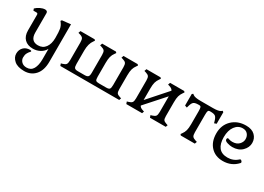

<svg xmlns="http://www.w3.org/2000/svg" viewBox="-10 -1307 3263 2369"><g transform="rotate(30 1621.0 -122.5)"><path d="M247 14Q266 14 266 25Q266 29 254 41Q242 53 229.5 77Q217 101 217 137Q217 173 243.5 199.5Q270 226 316 226Q378 226 407 175Q436 124 436 38V-110Q413 -66 367 -40.5Q321 -15 266 -15Q189 -15 146 -58.5Q103 -102 103 -181V-403Q103 -425 83 -425H39L30 -451Q56 -477 93.5 -494Q131 -511 154 -511Q194 -511 194 -479V-204Q194 -82 300 -82Q367 -82 404.5 -132.5Q442 -183 442 -268.5Q442 -354 435 -394Q428 -434 403 -467L391 -483L403 -498L525 -511V22Q525 145 465.5 211.5Q406 278 311 278Q216 278 168 235.5Q120 193 120 139Q120 85 154 49.5Q188 14 247 14Z M737 -122V-375Q737 -417 725.5 -433.5Q714 -450 679 -460L657 -466L668 -497H870L882 -483L870 -466Q828 -410 828 -312V-122Q828 -80 840 -66Q852 -52 887 -52H983Q1020 -52 1033 -66Q1046 -80 1046 -122V-375Q1046 -417 1034 -433.5Q1022 -450 987 -460L966 -466L977 -497H1174L1186 -483L1174 -466Q1151 -436 1142 -402Q1133 -368 1133 -312V-116Q1133 -75 1143.5 -63.5Q1154 -52 1189 -52H1291Q1327 -52 1338.5 -65.5Q1350 -79 1350 -122V-375Q1350 -417 1338 -433.5Q1326 -450 1291 -460L1270 -466L1281 -497H1483L1495 -483L1483 -466Q1460 -436 1450.5 -402Q1441 -368 1441 -312V-116Q1441 -76 1452 -60.5Q1463 -45 1497 -35L1517 -29L1507 0H668L657 -31L679 -37Q714 -47 725.5 -63.5Q737 -80 737 -122Z M2014 -122V-345L1772 -74Q1780 -48 1824 -35L1843 -29L1833 0H1608L1597 -31L1618 -37Q1653 -47 1665 -63.5Q1677 -80 1677 -122V-375Q1677 -417 1665 -433.5Q1653 -450 1618 -460L1597 -466L1608 -497H1809L1821 -483L1809 -466Q1786 -434 1777 -401.5Q1768 -369 1768 -312V-150L2008 -421Q1998 -447 1955 -460L1934 -466L1945 -497H2146L2158 -483L2146 -466Q2123 -434 2114 -401.5Q2105 -369 2105 -312V-116Q2105 -75 2116 -60.5Q2127 -46 2161 -35L2180 -29L2170 0H1945L1934 -31L1955 -37Q1990 -47 2002 -63.5Q2014 -80 2014 -122Z M2558 -439H2546Q2527 -439 2521 -425.5Q2515 -412 2515 -369V-122Q2515 -80 2527 -64Q2539 -48 2574 -37L2595 -31L2584 0H2384L2372 -15L2384 -31Q2407 -62 2416 -95.5Q2425 -129 2425 -185V-369Q2425 -412 2419 -425.5Q2413 -439 2394 -439H2382Q2334 -439 2314.5 -423Q2295 -407 2282 -357L2276 -336L2245 -347V-511L2260 -523L2276 -511Q2302 -492 2381 -492H2559Q2638 -492 2664 -511L2680 -523L2695 -511V-347L2664 -336L2658 -357Q2645 -407 2625.5 -423Q2606 -439 2558 -439Z M2988 14Q2880 14 2815 -56Q2750 -126 2750 -244Q2750 -362 2826.5 -436Q2903 -510 3024 -510Q3106 -510 3150 -467Q3194 -424 3194 -360Q3194 -296 3142.5 -245Q3091 -194 3003 -194Q2971 -194 2932 -206Q2893 -218 2893 -241Q2893 -249 2897.5 -256Q2902 -263 2905.5 -263Q2909 -263 2928.5 -256.5Q2948 -250 2972 -250Q3032 -250 3065.5 -284Q3099 -318 3099 -360.5Q3099 -403 3074 -431.5Q3049 -460 3004 -460Q2938 -460 2895.5 -402.5Q2853 -345 2853 -249Q2853 -153 2893.5 -102.5Q2934 -52 3017.5 -52Q3101 -52 3162 -109Q3166 -113 3172.5 -113Q3179 -113 3188 -103.5Q3197 -94 3197 -86.5Q3197 -79 3193 -75Q3113 14 2988 14Z"/></g></svg>

Font: Gabriela
Style: Regular
Weight: 400
Designer: Eduardo Rodriguez Tunni
Foundry: Eduardo Rodriguez Tunni
Version: Version 1.003